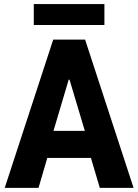

<svg xmlns="http://www.w3.org/2000/svg" viewBox="-20 -912 671 932"><path d="M2.9 0 238.3 -719.7H393.1L628.4 0H464.4L409.7 -185.1L400.9 -246.1L317.4 -525.4H313.5L230.5 -246.1L221.2 -185.1L167 0ZM149.4 -145.5V-276.9H481.4V-145.5ZM144 -790.5V-892.1H486.8V-790.5Z"/></svg>

Font: Reddit Sans Condensed ExtraBold
Style: Regular
Weight: 800
Designer: Stephen Hutchings
Foundry: Reddit
Version: Version 1.014